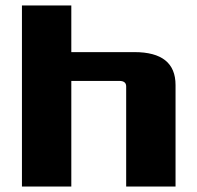

<svg xmlns="http://www.w3.org/2000/svg" viewBox="-20 -680 720 700"><path d="M60 0V-660H240V-490H470Q620 -490 620 -370V0H440V-365Q440 -385 415 -385H240V0Z"/></svg>

Font: Xolonium
Style: Bold
Weight: 700
Designer: Severin Meyer
Version: Version 4.2